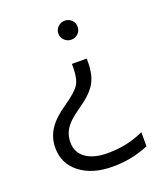

<svg xmlns="http://www.w3.org/2000/svg" viewBox="-135 -641 780 911"><g transform="rotate(-20 255.0 -185.5)"><path d="M333 -468Q318.8 -454.1 298.8 -454.1Q278.8 -454.1 264.4 -468Q250 -481.9 250 -502Q250 -522 264.4 -535.9Q278.8 -549.8 298.8 -549.8Q318.8 -549.8 333 -535.9Q347.2 -522 347.2 -502Q347.2 -481.9 333 -468ZM277.8 179.2Q175.8 179.2 113.3 130.9Q50.8 82.5 50.8 2.9Q50.8 -48.3 77.9 -90.1Q105 -131.8 164.1 -171.9Q225.1 -213.4 243.2 -241.9Q261.2 -270.5 261.2 -327.1V-345.2H335.9V-326.2Q335.9 -262.2 312 -221.4Q288.1 -180.7 229 -140.1Q190.9 -113.8 170.4 -94.2Q149.9 -74.7 138.4 -51Q127 -27.3 127 2.9Q127 53.2 166.5 82Q206.1 110.8 277.8 110.8Q376.5 110.8 460 71.8V143.1Q375 179.2 277.8 179.2Z"/></g></svg>

Font: Prompt Light
Style: Regular
Weight: 300
Designer: Katatrad Team
Foundry: CadsonDemak
Version: Version 1.000;PS 001.000;hotconv 1.0.88;makeotf.lib2.5.64775